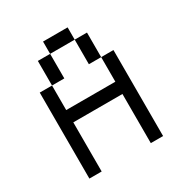

<svg xmlns="http://www.w3.org/2000/svg" viewBox="-150 -735 800 846"><g transform="rotate(-30 250.0 -312.5)"><path d="M62.5 -437.5V0H125Q125 0 125 -250H375Q375 -250 375 0H437.5V-437.5H375Q375 -437.5 375 -312.5H125Q125 -312.5 125 -437.5ZM125 -437.5H187.5Q187.5 -437.5 187.5 -562.5H125Q125 -562.5 125 -437.5ZM375 -437.5Q375 -437.5 375 -562.5H312.5Q312.5 -562.5 312.5 -437.5ZM187.5 -562.5H312.5V-625H187.5Z"/></g></svg>

Font: Unifont
Style: Regular
Weight: 500
Version: Version 15.1.04